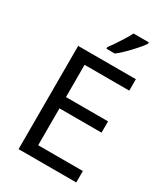

<svg xmlns="http://www.w3.org/2000/svg" viewBox="-226 -1047 1008 1150"><g transform="rotate(30 278.0 -472.0)"><path d="M496 0H97V-714H496V-635H187V-412H478V-334H187V-79H496ZM453 -934Q441 -916 416 -887.5Q391 -859 362.5 -830.5Q334 -802 310 -784H252V-796Q267 -815 284.5 -841Q302 -867 319 -894.5Q336 -922 347 -944H453Z"/></g></svg>

Font: Noto Sans Osmanya
Style: Regular
Weight: 400
Designer: Monotype Design Team
Foundry: Monotype Imaging Inc.
Version: Version 2.001; ttfautohint (v1.8.4.7-5d5b)